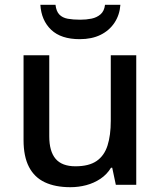

<svg xmlns="http://www.w3.org/2000/svg" viewBox="-20 -769 670 799"><path d="M547 -539V0H462L447 -71H442Q425 -43 398 -25Q371 -7 339 1.5Q307 10 273 10Q210 10 166.5 -10.5Q123 -31 100.5 -74.5Q78 -118 78 -186V-539H185V-202Q185 -139 211.5 -108Q238 -77 294 -77Q350 -77 382 -99Q414 -121 427.5 -163.5Q441 -206 441 -266V-539ZM481 -749Q478 -707 456.5 -674.5Q435 -642 398.5 -624Q362 -606 312 -606Q234 -606 193 -645Q152 -684 148 -749H211Q214 -722 227 -708.5Q240 -695 262 -691Q284 -687 314 -687Q339 -687 361 -691.5Q383 -696 398.5 -709.5Q414 -723 417 -749Z"/></svg>

Font: Noto Sans Armenian Medium
Style: Regular
Weight: 500
Designer: Monotype Design Team
Foundry: Monotype Imaging Inc.
Version: Version 2.007